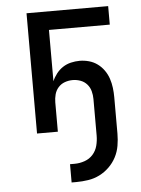

<svg xmlns="http://www.w3.org/2000/svg" viewBox="-53 -562 606 827"><g transform="rotate(-5 250.0 -148.5)"><path d="M223 223V144H243Q265 144 286.5 136.5Q308 129 322.5 112.5Q337 96 342.5 74.5Q348 53 348 31V-127Q348 -144 343.5 -161Q339 -178 327.5 -191Q316 -204 299.5 -210Q283 -216 266 -216Q248 -216 231.5 -210Q215 -204 203.5 -191Q192 -178 187.5 -161Q183 -144 183 -127V0H93V-520H446V-440H183V-218Q190 -235 202 -250.5Q214 -266 230 -276.5Q246 -287 265 -291.5Q284 -296 303 -296Q323 -296 343 -290.5Q363 -285 379.5 -273Q396 -261 408 -244Q420 -227 426.5 -207.5Q433 -188 435.5 -167.5Q438 -147 438 -127V31Q438 57 433.5 83Q429 109 417 132Q405 155 386 173.5Q367 192 344 203.5Q321 215 295 219Q269 223 243 223Z"/></g></svg>

Font: Iosevka Custom Medium
Style: Regular
Weight: 500
Monospace: yes
Designer: Belleve Invis
Foundry: Belleve Invis
Version: Version 32.5.0; ttfautohint (v1.8.4)